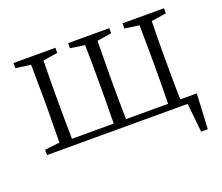

<svg xmlns="http://www.w3.org/2000/svg" viewBox="-112 -676 1157 1001"><g transform="rotate(-20 466.0 -175.5)"><path d="M799.8 -35.2H891.6L881.8 160.2H844.7L828.1 0H47.9V-29.3L130.9 -39.1Q132.8 -150.4 132.8 -226.6V-284.2Q132.8 -361.3 130.9 -470.7L47.9 -482.4V-510.7H280.3V-482.4L199.2 -469.7Q197.3 -360.4 197.3 -284.2V-226.6Q197.3 -144.5 199.2 -35.2H430.7Q432.6 -144.5 432.6 -226.6V-284.2Q432.6 -361.3 430.7 -470.7L350.6 -482.4V-510.7H579.1V-482.4L499 -469.7Q497.1 -360.4 497.1 -284.2V-226.6Q497.1 -144.5 499 -35.2H732.4Q734.4 -144.5 734.4 -226.6V-284.2Q734.4 -361.3 732.4 -470.7L652.3 -482.4V-510.7H882.8V-482.4L799.8 -469.7Q797.9 -360.4 797.9 -284.2V-226.6Q797.9 -144.5 799.8 -35.2Z"/></g></svg>

Font: GenYoMin JP Light
Style: Regular
Weight: 300
Version: Version 1.001;PS 1;hotconv 16.6.51;makeotf.lib2.5.65220 DEVE